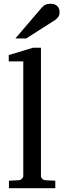

<svg xmlns="http://www.w3.org/2000/svg" viewBox="-20 -987 337 1007"><path d="M26.9 0V-39.1L80.1 -42Q86.9 -42 94.5 -49.1Q102.1 -56.2 102.1 -63V-665H25.9V-698.2L153.8 -736.8H194.8V-63Q194.8 -56.2 201.9 -49.1Q209 -42 215.8 -42L270 -39.1V0ZM292.5 -922.4Q292.5 -908.7 285.9 -898.9Q279.3 -889.2 269.5 -882.3L117.2 -785.2H60.5L193.4 -940.4Q199.2 -946.8 204.1 -951.9Q209 -957 214.8 -960.4Q220.7 -963.9 228.3 -965.6Q235.8 -967.3 246.6 -967.3Q259.8 -967.3 268.6 -963.1Q277.3 -959 282.7 -952.6Q288.1 -946.3 290.3 -938.2Q292.5 -930.2 292.5 -922.4Z"/></svg>

Font: Charis SIL Eur
Style: Regular
Weight: 400
Foundry: SIL International
Version: Version 5.000